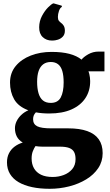

<svg xmlns="http://www.w3.org/2000/svg" viewBox="-20 -882 670 1169"><path d="M282.5 267.5Q222.5 267.5 174.8 257.2Q127 247 93 227Q59 207 40.8 176.8Q22.5 146.5 22.5 106.5Q22.5 75 34.8 51Q47 27 69 10.5Q91 -6 118.5 -14Q93.5 -29 82.2 -51.2Q71 -73.5 71 -101Q71 -123 81 -143.8Q91 -164.5 109.2 -182Q127.5 -199.5 152.5 -210.5Q91.5 -233 66.2 -277.5Q41 -322 41 -379Q41 -438 75.5 -479.8Q110 -521.5 167.5 -543.8Q225 -566 294 -566Q358 -566 403 -554Q448 -542 476.5 -519Q488.5 -535 517.2 -551.5Q546 -568 581 -568H616V-447.5H518.5Q522 -439.5 524 -430Q526 -420.5 527.5 -410.2Q529 -400 529 -389Q529.5 -329.5 500.2 -285Q471 -240.5 415.5 -215.8Q360 -191 279.5 -191Q257 -191 236.5 -192.8Q216 -194.5 198.5 -198Q189.5 -188.5 185.5 -178.8Q181.5 -169 181.5 -156Q181.5 -126 206.5 -113.2Q231.5 -100.5 292.5 -100.5H396Q464.5 -100.5 511 -84Q557.5 -67.5 581.2 -34Q605 -0.5 605 50.5Q605 101.5 578 141.8Q551 182 505 210Q459 238 401.2 252.8Q343.5 267.5 282.5 267.5ZM301 195.5Q335.5 195.5 367.2 183.8Q399 172 419.5 148Q440 124 440 86.5Q440 59.5 430.8 43Q421.5 26.5 401 18.8Q380.5 11 345.5 11H238Q227 11 216.2 10Q205.5 9 196 7.5Q187 20.5 179.8 39Q172.5 57.5 172.5 83Q172.5 117.5 187 142.8Q201.5 168 229.8 181.8Q258 195.5 301 195.5ZM289 -255.5Q332.5 -255.5 350 -289Q367.5 -322.5 367.5 -380Q367.5 -422.5 359.2 -450Q351 -477.5 333.5 -491Q316 -504.5 289.5 -504.5Q261.5 -504.5 243 -490.5Q224.5 -476.5 215.2 -449.8Q206 -423 206 -384Q206 -343.5 214.5 -314.5Q223 -285.5 241.2 -270.5Q259.5 -255.5 289 -255.5ZM296.5 -635Q262.5 -635 240.2 -656Q218 -677 218.5 -716.5Q219 -753.5 235.5 -784.8Q252 -816 272.2 -836.5Q292.5 -857 304.5 -861.5H306.5L355.5 -847.5L357 -840Q346 -835 339.2 -815.8Q332.5 -796.5 332.5 -778.5Q332.5 -763 338.5 -755.5Q344.5 -748 352 -742.5Q360.5 -737 367.8 -725.5Q375 -714 375 -695Q375 -672.5 362.5 -659.2Q350 -646 332.5 -640.5Q315 -635 300 -635Z"/></svg>

Font: Merriweather 28pt Black
Style: Regular
Weight: 900
Version: Version 2.100